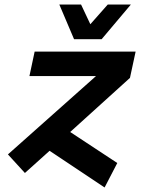

<svg xmlns="http://www.w3.org/2000/svg" viewBox="-20 -764 640 848"><path d="M90 0 15 -82 404 -428H110L133 -536H579L554 -420L290 -181L498 -44L442 64L199 -98ZM558 -744 429 -591H307L242 -744H338L379 -657L456 -744Z"/></svg>

Font: Geist Mono
Style: Bold Italic
Weight: 700
Italic angle: -12°
Monospace: yes
Designer: Basement.studio, Andrés Briganti, Mateo Zaragoza
Foundry: Basement.studio, Vercel, Andrés Briganti, Guido Ferreyra, Mateo Zaragoza
Version: Version 1.500; ttfautohint (v1.8.4.7-5d5b)